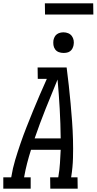

<svg xmlns="http://www.w3.org/2000/svg" viewBox="-57 -1144 586 1164"><path d="M-37 0V-69H11L12 -74Q20 -124 35 -174Q50 -224 67 -273.5Q84 -323 103.5 -372.5Q123 -422 143 -471Q163 -520 184 -568.5Q205 -617 227 -666H172L171 -735H347Q354 -681 360 -626.5Q366 -572 371 -517.5Q376 -463 380 -408Q384 -353 385.5 -297.5Q387 -242 385.5 -186Q384 -130 375 -74L374 -69H413L414 0H248L247 -69H296L297 -74Q304 -114 306.5 -154.5Q309 -195 311 -236H131Q118 -195 107.5 -154.5Q97 -114 90 -74L89 -69H129V0ZM153 -305H311Q310 -395 305 -484Q300 -573 292 -662Q255 -573 219.5 -484Q184 -395 153 -305ZM328 -823Q313 -823 299.5 -828Q286 -833 277.5 -844.5Q269 -856 267 -870.5Q265 -885 267 -900Q269 -910 274 -920Q279 -930 288 -936.5Q297 -943 307.5 -945.5Q318 -948 328 -948Q343 -948 356.5 -942.5Q370 -937 378.5 -925.5Q387 -914 389.5 -899.5Q392 -885 389 -870Q387 -860 382 -850Q377 -840 368 -833.5Q359 -827 348.5 -825Q338 -823 328 -823ZM216 -1056 215 -1124H508L509 -1056Z"/></svg>

Font: Iosevka QP
Style: Italic
Weight: 400
Italic angle: -9°
Designer: Belleve Invis
Foundry: Belleve Invis
Version: Version 20.0.0; ttfautohint (v1.8.4)